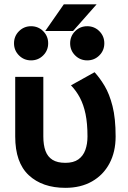

<svg xmlns="http://www.w3.org/2000/svg" viewBox="-20 -868 599 900"><path d="M183.1 -507.8H51.3V-228.3Q51.3 -105.7 115 -46.6Q178.7 12.5 286.6 12.5Q358.6 12.5 411.5 -17.7Q464.4 -47.9 493.2 -102.1Q522 -156.2 522 -228.3Q522 -313.7 507.4 -370.7Q492.9 -427.7 470.3 -465.3Q447.8 -502.9 423.3 -529.5L312.7 -468Q337.4 -442.4 354.6 -409.9Q371.8 -377.4 381 -333.4Q390.1 -289.3 390.1 -228.3Q390.1 -193.1 380 -165Q369.9 -137 347.2 -120.8Q324.5 -104.7 286.6 -104.7Q248.8 -104.7 226.1 -118.9Q203.4 -133.1 193.2 -160.6Q183.1 -188.2 183.1 -228.3ZM322.5 -722.7 432.9 -847.7H279.1L192.1 -722.7ZM205.8 -665Q205.8 -698.5 182.5 -721.8Q159.2 -745.1 125.7 -745.1Q92.3 -745.1 69 -721.8Q45.7 -698.5 45.7 -665Q45.7 -631.6 69 -608.3Q92.3 -585 125.7 -585Q159.2 -585 182.5 -608.3Q205.8 -631.6 205.8 -665ZM469 -665Q469 -698.5 445.7 -721.8Q422.4 -745.1 388.9 -745.1Q355.5 -745.1 332.2 -721.8Q308.8 -698.5 308.8 -665Q308.8 -631.6 332.2 -608.3Q355.5 -585 388.9 -585Q422.4 -585 445.7 -608.3Q469 -631.6 469 -665Z"/></svg>

Font: Giphurs
Style: Regular
Weight: 400
Version: Version 2.010